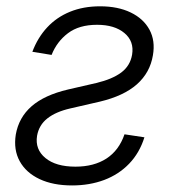

<svg xmlns="http://www.w3.org/2000/svg" viewBox="-20 -563 539 594"><path d="M80.1 -402.8Q96.7 -446.8 126 -478.3Q155.3 -509.8 196.5 -526.6Q237.8 -543.5 289.6 -543.5Q344.7 -543.5 384.3 -524.4Q423.8 -505.4 442.4 -471.2Q460.9 -437 453.1 -392.1Q444.3 -338.4 403.6 -302.2Q362.8 -266.1 288.6 -248.5L197.3 -227.5Q152.8 -217.3 126.7 -196.8Q100.6 -176.3 94.7 -143.1Q87.9 -101.1 120.4 -74.2Q152.8 -47.4 213.4 -47.4Q270.5 -47.4 309.3 -72.5Q348.1 -97.7 365.2 -147.5L426.8 -138.2Q411.6 -89.8 379.6 -56.6Q347.7 -23.4 302.5 -6.3Q257.3 10.7 203.1 10.7Q144 10.7 102.3 -9Q60.5 -28.8 41 -64.2Q21.5 -99.6 28.8 -146.5Q38.1 -199.7 77.9 -234.4Q117.7 -269 190.4 -286.1L277.8 -306.2Q327.1 -317.9 355 -338.6Q382.8 -359.4 388.7 -394Q395.5 -435.1 365 -460.7Q334.5 -486.3 280.3 -486.3Q224.6 -486.3 190.2 -460.2Q155.8 -434.1 139.6 -393.1Z"/></svg>

Font: Inter 20pt Light
Style: Italic
Weight: 300
Italic angle: -9.3988°
Version: Version 4.001;git-66647c0bb